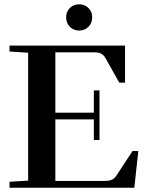

<svg xmlns="http://www.w3.org/2000/svg" viewBox="-20 -876 678 896"><path d="M349.1 -733.4Q323.2 -733.4 305.9 -751Q288.6 -768.6 288.6 -795.4Q288.6 -821.3 305.9 -838.6Q323.2 -856 349.1 -856Q375.5 -856 392.8 -838.6Q410.2 -821.3 410.2 -795.4Q410.2 -768.6 392.8 -751Q375.5 -733.4 349.1 -733.4ZM24.4 0V-27.8L111.3 -33.2V-629.9L24.4 -635.7V-663.1H563.5V-490.2H536.6L473.6 -602.5Q464.8 -618.7 452.9 -625.2Q440.9 -631.8 420.9 -631.8H238.3V-350.1H418V-454.1H444.3V-222.7H418V-318.8H238.3V-31.7H467.8Q489.3 -31.7 501.7 -37.1Q514.2 -42.5 524.9 -59.1L598.6 -171.4H625.5L606.9 0Z"/></svg>

Font: Elstob 18pt SemiBold
Style: Regular
Weight: 600
Designer: Peter S. Baker
Version: Version 1.015